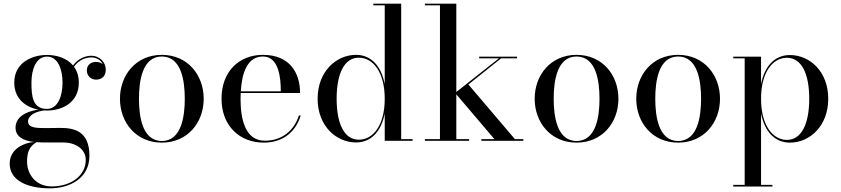

<svg xmlns="http://www.w3.org/2000/svg" viewBox="-20 -770 4598 1050"><path d="M65 -72C65 -25 103.5 -1 165.5 6.5C117.5 10 33 40.5 33 125C33 219.5 134.5 260 251.5 260C364.5 260 469 203.5 469 82C469 -53.5 385 -70.5 310 -70.5C281.5 -70.5 265 -69.5 230 -69.5C175.5 -69.5 133.5 -71.5 133.5 -106C133.5 -142 181.5 -161.5 222 -166C227 -165.5 232 -165.5 237 -165.5C318 -165.5 411 -207.5 411 -318C411 -354 401 -383 384.5 -405C412 -444 450.5 -456 479 -456C510 -456 531.5 -440 542 -420C532 -427.5 518.5 -431.5 505.5 -431.5C481.5 -431.5 455 -418.5 455 -385C455 -352 480.5 -334.5 505.5 -334.5C530.5 -334.5 558.5 -347 558.5 -389.5C558.5 -427.5 527.5 -465 478.5 -465C450 -465 408.5 -452 379.5 -412C345 -453 288.5 -469.5 237 -469.5C156 -469.5 58 -428.5 58 -318C58 -228.5 122 -184 189 -170.5C118.5 -160 65 -128.5 65 -72ZM152 -318C152 -392 178 -460.5 237 -460.5C296 -460.5 322 -392 322 -318C322 -244 296 -174.5 237 -174.5C158 -174.5 152 -244 152 -318ZM128 114.5C128 67.5 137 33.5 179.5 7.5C190 8.5 201.5 9 213.5 9H325C390 9 449 43 449 104.5C449 191.5 367 249.5 263.5 249.5C171 249.5 128 178 128 114.5Z M636 -230C636 -100 724 10 865 10C1006 10 1094 -100 1094 -230C1094 -360 1006 -470 865 -470C724 -470 636 -360 636 -230ZM740 -230C740 -324 757 -461 865 -461C973.5 -461 990.5 -324 990.5 -230C990.5 -136 973.5 1 865 1C757 1 740 -136 740 -230Z M1624.5 -138H1614.5C1589.5 -60.5 1526.5 -0.5 1428.5 -0.5C1321.5 -0.5 1295.5 -116 1295.5 -230C1295.5 -240.5 1296 -251 1296.5 -261.5H1621C1621 -370.5 1565.5 -470 1418 -470C1288 -470 1191.5 -380 1191.5 -230C1191.5 -80 1292.5 10 1422 10C1532.5 10 1598.5 -53.5 1624.5 -138ZM1418 -461C1505 -461 1516 -344 1515.5 -270.5H1297C1302.5 -370 1332 -461 1418 -461Z M2236.5 -9H2174V-750H2021.5V-741H2084V-310C2065 -409 2009.5 -470 1927 -470C1819.5 -470 1717 -380 1717 -230C1717 -80 1819.5 9 1927 9C2009.5 9 2065 -51 2084 -149.5V0H2236.5ZM2084 -230C2084 -83.5 2019.5 -6 1942.5 -6C1861 -6 1821 -96 1821 -230C1821 -364 1861 -454.5 1942.5 -454.5C2019.5 -454.5 2084 -376 2084 -230Z M2303.5 -9V0H2545.5V-9H2475.5V-254L2684 -9H2612.5V0H2842V-9H2796L2541.5 -308L2720.5 -451H2807.5V-460H2600.5V-451H2708.5L2475.5 -267V-750H2303.5V-741H2386V-9Z M2904 -230C2904 -100 2992 10 3133 10C3274 10 3362 -100 3362 -230C3362 -360 3274 -470 3133 -470C2992 -470 2904 -360 2904 -230ZM3008 -230C3008 -324 3025 -461 3133 -461C3241.5 -461 3258.5 -324 3258.5 -230C3258.5 -136 3241.5 1 3133 1C3025 1 3008 -136 3008 -230Z M3459.5 -230C3459.5 -100 3547.5 10 3688.5 10C3829.5 10 3917.5 -100 3917.5 -230C3917.5 -360 3829.5 -470 3688.5 -470C3547.5 -470 3459.5 -360 3459.5 -230ZM3563.5 -230C3563.5 -324 3580.5 -461 3688.5 -461C3797 -461 3814 -324 3814 -230C3814 -136 3797 1 3688.5 1C3580.5 1 3563.5 -136 3563.5 -230Z M3990 241V250H4204V241H4142V-150C4161 -51 4217 10 4300 10C4407.5 10 4509.5 -80 4509.5 -230C4509.5 -380 4407.5 -469 4300 -469C4217 -469 4161 -408.5 4142 -310V-460H3990V-451H4052.5V241ZM4142 -230C4142 -376.5 4206.5 -454 4283.5 -454C4365 -454 4405.5 -364 4405.5 -230C4405.5 -96 4365 -5 4283.5 -5C4206.5 -5 4142 -83.5 4142 -230Z"/></svg>

Font: Bodoni* 24
Style: Regular
Weight: 400
Version: Version 2.3